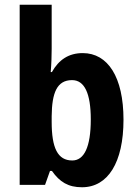

<svg xmlns="http://www.w3.org/2000/svg" viewBox="-20 -780 580 810"><path d="M198 -574V-760H63V0H170L191 -59H199C232 -12 268 10 326 10C435 10 501 -94 501 -275C501 -455 435 -556 329 -556C270 -556 228 -528 199 -476H194C197 -512 198 -547 198 -574ZM284 -442C336 -442 363 -387 363 -276C363 -160 335 -103 285 -103C223 -103 198 -156 198 -266V-290C199 -388 220 -442 284 -442Z"/></svg>

Font: Noto Sans Armenian Condensed
Style: Bold
Weight: 700
Width: 3
Designer: Monotype Design Team
Foundry: Monotype Imaging Inc.
Version: Version 2.008